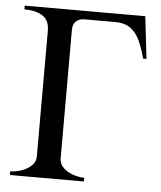

<svg xmlns="http://www.w3.org/2000/svg" viewBox="-51 -732 653 777"><g transform="rotate(5 276.0 -344.0)"><path d="M527.8 -516.1H514.2Q503.9 -554.7 490.2 -585.7Q476.6 -616.7 452.9 -635.3Q429.2 -653.8 388.2 -653.8H262.2Q243.2 -653.8 230 -642.3Q216.8 -630.9 216.8 -606V-85Q216.8 -62.5 233.2 -46.9Q249.5 -31.2 273.2 -23.2Q296.9 -15.1 318.8 -15.1V0H18.1V-15.1Q40 -15.1 63.7 -23.2Q87.4 -31.2 103.8 -46.9Q120.1 -62.5 120.1 -85V-595.2Q120.1 -637.7 92.3 -655.3Q64.5 -672.9 18.1 -672.9V-688H507.8Z"/></g></svg>

Font: Charis
Style: Italic
Weight: 400
Italic angle: -11°
Designer: Walt Agee, Miriam Martin, Annie Olsen, Victor Gaultney, Lorna Priest, Alan Ward, Bob Hallissy, Martin Hosken, Sharon Cor
Foundry: SIL Global
Version: Version 7.000